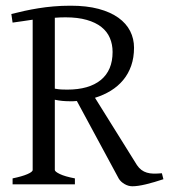

<svg xmlns="http://www.w3.org/2000/svg" viewBox="-20 -650 601 677"><path d="M24.4 0V-21Q57.6 -27.8 76.4 -35.9Q95.2 -43.9 95.2 -50.8V-580.6Q78.1 -578.1 60.3 -575.4Q42.5 -572.8 24.4 -570.3L20 -600.6Q43 -606.4 66.4 -611.6Q89.8 -616.7 115.2 -620.8Q140.6 -625 168.7 -627.4Q196.8 -629.9 229 -629.9Q285.6 -629.9 327.6 -618.7Q369.6 -607.4 397.5 -587.4Q425.3 -567.4 439 -540.3Q452.6 -513.2 452.6 -481.9Q452.6 -446.8 442.6 -418.2Q432.6 -389.6 414.3 -367.7Q396 -345.7 370.6 -330.1Q345.2 -314.5 314.9 -305.2L462.9 -67.9Q470.2 -57.1 478.8 -50.8Q487.3 -44.4 497.8 -41.3Q508.3 -38.1 521.2 -37.8Q534.2 -37.6 550.8 -39.1L556.2 -18.1Q523.9 -7.3 494.9 -0.2Q465.8 6.8 446.8 6.8Q432.6 6.8 419.2 -1Q405.8 -8.8 398.9 -20L251 -293.9Q244.6 -293 238.3 -293H225.1Q212.4 -293 199.7 -294.2Q187 -295.4 173.3 -298.3V-50.8Q173.3 -44.9 190.9 -36.4Q208.5 -27.8 244.1 -21V0ZM210.9 -588.9Q192.4 -588.9 173.3 -587.4V-337.4Q186.5 -335 196.3 -334.5Q206.1 -334 216.8 -334Q293.9 -334 335.4 -367.9Q377 -401.9 377 -466.8Q377 -493.7 367.4 -516.1Q357.9 -538.6 337.6 -554.7Q317.4 -570.8 285.9 -579.8Q254.4 -588.9 210.9 -588.9Z"/></svg>

Font: Gentium Plus Am
Style: Regular
Weight: 400
Designer: J. Victor Gaultney, Annie Olsen, Iska Routamaa, Becca Hirsbrunner
Foundry: SIL International
Version: Version 5.000